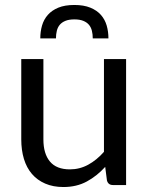

<svg xmlns="http://www.w3.org/2000/svg" viewBox="-20 -744 598 772"><path d="M487 -506.5V0H434Q415 0 410 -18.5L403 -73Q370 -36.5 329 -14.2Q288 8 235 8Q193.5 8 161.8 -5.8Q130 -19.5 108.5 -44.5Q87 -69.5 76.2 -105Q65.5 -140.5 65.5 -183.5V-506.5H154.5V-183.5Q154.5 -126 180.8 -94.5Q207 -63 261 -63Q300.5 -63 334.8 -81.8Q369 -100.5 398 -133.5V-506.5ZM279 -724Q317 -724 343.2 -713.2Q369.5 -702.5 385.8 -684Q402 -665.5 409 -641.2Q416 -617 416 -589.5H353Q353 -606 349.5 -620.2Q346 -634.5 337.5 -644.5Q329 -654.5 314.8 -660.2Q300.5 -666 279 -666Q257.5 -666 243.2 -660.2Q229 -654.5 220.5 -644.5Q212 -634.5 208.5 -620.2Q205 -606 205 -589.5H142Q142 -617 149 -641.2Q156 -665.5 172.2 -684Q188.5 -702.5 214.5 -713.2Q240.5 -724 279 -724Z"/></svg>

Font: Lato 2
Style: Regular
Weight: 400
Designer: Lukasz Dziedzic with Adam Twardoch and Botio Nikoltchev
Foundry: tyPoland Lukasz Dziedzic
Version: Version 2.015; 2015-08-06; http://www.latofonts.com/